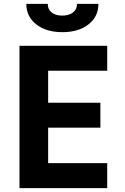

<svg xmlns="http://www.w3.org/2000/svg" viewBox="-20 -965 640 985"><path d="M530 0H80V-730H530V-602H227V-438H495V-310H227V-128H530ZM115 -945H225Q225 -917 245 -901Q265 -885 299 -885Q334 -885 354.5 -901Q375 -917 375 -945H485Q485 -880 434 -840Q383 -800 300 -800Q217 -800 166 -840Q115 -880 115 -945Z"/></svg>

Font: JetBrains Mono Extra Bold
Style: Regular
Weight: 800
Monospace: yes
Designer: Philipp Nurullin, Konstantin Bulenkov
Foundry: JetBrains
Version: 2.002